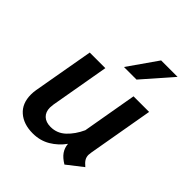

<svg xmlns="http://www.w3.org/2000/svg" viewBox="-195 -814 949 949"><g transform="rotate(45 279.0 -340.0)"><path d="M459 -108Q459 -93 466 -81Q473 -69 491 -54L409 10Q379 -8 365 -28.5Q351 -49 349 -75Q321 -36 280.5 -12Q240 12 189 12Q125 12 86 -22Q47 -56 47 -118Q47 -134 50 -152L106 -470H215L161 -161Q159 -145 159 -139Q159 -108 177.5 -90.5Q196 -73 229 -73Q274 -73 307 -104Q340 -135 362 -183L412 -470H521L461 -126Q459 -112 459 -108ZM383 -692H498L364 -539H276Z"/></g></svg>

Font: KoHo SemiBold
Style: Italic
Weight: 600
Italic angle: -10°
Version: Version 1.000; ttfautohint (v1.6)